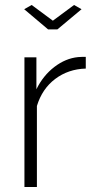

<svg xmlns="http://www.w3.org/2000/svg" viewBox="-20 -750 381 770"><path d="M324 -475Q254 -473 201.5 -433.5Q149 -394 128 -325V0H78V-520H126V-392Q153 -447 198 -481.5Q243 -516 293 -521Q303 -522 311 -522Q319 -522 324 -522ZM107 -730 192 -667 277 -730 307 -713 210 -632H173L77 -713Z"/></svg>

Font: Raleway Thin Light
Style: Regular
Weight: 300
Version: Version 4.026